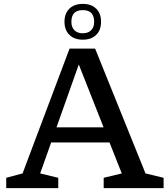

<svg xmlns="http://www.w3.org/2000/svg" viewBox="-20 -967 864 987"><path d="M728 -75.5 821 -53V0H513V-53L606 -75.5L543 -234.5H243L186.5 -75.5L279.5 -53V0H12V-53L96 -75.5L337.5 -717H469ZM270.5 -312.5H512.5L385 -635.5ZM405.5 -947Q449.5 -947 474.5 -922.5Q499.5 -898 499.5 -855Q499.5 -812.5 474.5 -787.8Q449.5 -763 405.5 -763Q362 -763 336.8 -787.8Q311.5 -812.5 311.5 -855Q311.5 -898 336.8 -922.5Q362 -947 405.5 -947ZM405.5 -796Q433.5 -796 448.8 -811.8Q464 -827.5 464 -855Q464 -915 405.5 -915Q347 -915 347 -855Q347 -827.5 362.2 -811.8Q377.5 -796 405.5 -796Z"/></svg>

Font: Newsreader Caption
Style: Regular
Weight: 400
Designer: Hugues Gentile
Foundry: Production Type
Version: Version 1.001